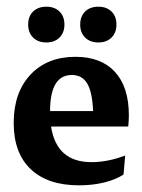

<svg xmlns="http://www.w3.org/2000/svg" viewBox="-20 -554 431 582"><path d="M120.6 -425.3Q95.2 -425.3 80.3 -440.2Q65.4 -455.1 65.4 -479.5Q65.4 -504.4 80.3 -519Q95.2 -533.7 120.6 -533.7Q145.5 -533.7 160.4 -519Q175.3 -504.4 175.3 -479.5Q175.3 -455.1 160.4 -440.2Q145.5 -425.3 120.6 -425.3ZM278.3 -425.3Q252.9 -425.3 238 -440.2Q223.1 -455.1 223.1 -479.5Q223.1 -504.4 238 -519Q252.9 -533.7 278.3 -533.7Q303.2 -533.7 318.1 -519Q333 -504.4 333 -479.5Q333 -455.1 318.1 -440.2Q303.2 -425.3 278.3 -425.3ZM219.7 7.8Q124.5 7.8 73 -41.3Q21.5 -90.3 21.5 -181.2Q21.5 -273.4 72.3 -327.6Q123 -381.8 209 -381.8Q286.6 -381.8 328.6 -335.9Q370.6 -290 370.6 -204.6Q370.6 -197.3 370.1 -187.3Q369.6 -177.2 368.7 -170.4H134.8Q151.4 -62.5 257.3 -62.5Q306.2 -62.5 359.4 -82.5L354.5 -24.9Q330.6 -9.3 295.2 -0.7Q259.8 7.8 219.7 7.8ZM197.8 -326.7Q131.8 -326.7 131.8 -217.3H262.2Q259.8 -274.9 244.4 -300.8Q229 -326.7 197.8 -326.7Z"/></svg>

Font: Markazi Text SemiBold
Style: Regular
Weight: 600
Designer: Borna Izadpanah (Arabic designer), Fiona Ross (Arabic design director) and Florian Runge (Latin designer)
Foundry: Borna Izadpanah and Florian Runge
Version: Version 1.001; ttfautohint (v1.8.3)